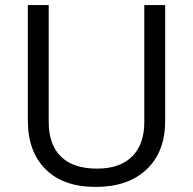

<svg xmlns="http://www.w3.org/2000/svg" viewBox="-20 -734 768 764"><path d="M637.2 -713.9V-252Q637.2 -129.9 563.5 -60.1Q489.7 9.8 360.8 9.8Q231.9 9.8 161.4 -60.5Q90.8 -130.9 90.8 -253.9V-713.9H173.8V-248Q173.8 -158.7 222.7 -110.8Q271.5 -63 366.2 -63Q456.5 -63 505.4 -111.1Q554.2 -159.2 554.2 -249V-713.9Z"/></svg>

Font: Sahel FD
Style: FD
Weight: 400
Foundry: Saber Rastikerdar (saber.rastikerdar@gmail.com)
Version: Version 3.3.1